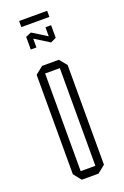

<svg xmlns="http://www.w3.org/2000/svg" viewBox="-140 -754 516 798"><g transform="rotate(-20 118.0 -354.5)"><path d="M76 0 49 -34V-474L83 -501H157L184 -468V-27L150 0ZM84 -467V-35H149V-467ZM62 -581V-637L86 -647H87L151 -607V-647H176V-591L152 -580H151L87 -620V-581ZM57 -682V-709H181V-682Z"/></g></svg>

Font: Foldit Thin ExtraLight
Style: Regular
Weight: 250
Version: Version 1.003